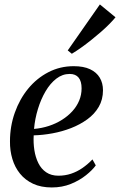

<svg xmlns="http://www.w3.org/2000/svg" viewBox="-20 -835 541 866"><path d="M412 -89Q397 -68 368 -44.8Q339 -21.5 299.8 -5.5Q260.5 10.5 213.5 10.5Q165 10.5 129.2 -6.2Q93.5 -23 70.2 -51.8Q47 -80.5 35.8 -118Q24.5 -155.5 25 -197.5Q25 -265.5 46.8 -326.8Q68.5 -388 107 -435Q145.5 -482 198 -509.2Q250.5 -536.5 312.5 -536.5Q357 -536.5 386.2 -522.8Q415.5 -509 430 -484.5Q444.5 -460 444.5 -428Q444.5 -386 425.5 -353.2Q406.5 -320.5 373.8 -296.8Q341 -273 300.5 -257.2Q260 -241.5 216.2 -233.5Q172.5 -225.5 132 -224.5Q130 -190.5 135 -158Q140 -125.5 153 -99.2Q166 -73 188.5 -57.8Q211 -42.5 243.5 -42.5Q273.5 -42.5 300.5 -51.5Q327.5 -60.5 351.8 -77.2Q376 -94 397 -116ZM294.5 -501.5Q261.5 -501.5 234 -480.2Q206.5 -459 185.5 -423.2Q164.5 -387.5 151 -343.2Q137.5 -299 133.5 -253.5Q168.5 -256.5 200.5 -267Q232.5 -277.5 259.5 -294.5Q286.5 -311.5 306.5 -333.5Q326.5 -355.5 337.2 -381.5Q348 -407.5 348 -436.5Q348 -468.5 334.5 -485Q321 -501.5 294.5 -501.5ZM285.5 -607.5 430.5 -815 501 -757Q490 -743.5 473.2 -726.5Q456.5 -709.5 435.5 -691.2Q414.5 -673 391.8 -654.8Q369 -636.5 346.5 -620.5Q324 -604.5 304 -592.5Z"/></svg>

Font: Merriweather 96pt
Style: Italic
Weight: 400
Italic angle: -7.8°
Version: Version 2.101